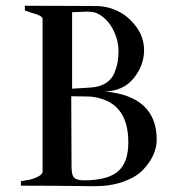

<svg xmlns="http://www.w3.org/2000/svg" viewBox="-20 -644 609 667"><path d="M230.5 -601.6V-335.9L293.9 -339.8Q326.2 -341.8 347.2 -355Q368.2 -368.2 377 -389.6Q385.7 -411.1 388.7 -428.2Q391.6 -445.3 391.6 -466.8Q391.6 -505.9 371.6 -543.5Q351.6 -581.1 317.4 -597.7Q304.7 -603.5 281.2 -603.5Q273.4 -603.5 255.9 -602.5Q238.3 -601.6 230.5 -601.6ZM524.4 -158.2Q524.4 -131.8 512.2 -105Q500 -78.1 476.1 -53.2Q452.1 -28.3 408.2 -12.7Q364.3 2.9 306.6 2.9Q299.8 2.9 267.6 2.4Q235.4 2 177.7 1.5Q120.1 1 52.7 1V-14.6L70.3 -17.6Q87.9 -19.5 106.9 -27.8Q126 -36.1 127.9 -46.9Q127.9 -95.7 127.9 -235.4Q127.9 -375 127.9 -439.5Q127.9 -542 127.9 -579.1Q126 -589.8 95.7 -597.7L66.4 -607.4V-624Q124 -624 207.5 -623.5Q291 -623 315.4 -623Q352.5 -623 389.2 -605.5Q425.8 -587.9 453.1 -551.3Q480.5 -514.6 480.5 -468.8Q480.5 -467.8 480.5 -466.8Q479.5 -415 443.8 -371.6Q408.2 -328.1 344.7 -326.2Q524.4 -309.6 524.4 -158.2ZM227.5 -309.6 228.5 -66.4Q228.5 -34.2 238.3 -25.9Q248 -17.6 272.5 -17.6Q353.5 -17.6 389.6 -48.3Q425.8 -79.1 425.8 -149.4Q425.8 -295.9 293 -308.6Z"/></svg>

Font: Bentham
Style: Regular
Weight: 400
Version: Version 002.002